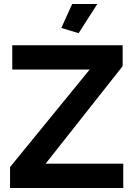

<svg xmlns="http://www.w3.org/2000/svg" viewBox="-20 -935 667 955"><path d="M30 -104 426 -589H41V-710H590V-606L207 -121H593V0H30ZM371 -770 285 -796 339 -915H464Z"/></svg>

Font: Raleway Thin
Style: Bold
Weight: 700
Version: Version 4.026